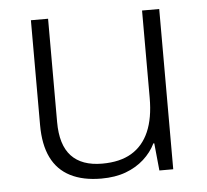

<svg xmlns="http://www.w3.org/2000/svg" viewBox="-44 -579 684 635"><g transform="rotate(-5 298.0 -261.0)"><path d="M507 -532V0H461L452 -91H449Q435 -62 409.5 -39Q384 -16 349 -3Q314 10 268 10Q207 10 165 -11.5Q123 -33 102 -76Q81 -119 81 -184V-532H138V-189Q138 -113 172.5 -76Q207 -39 275 -39Q334 -39 372.5 -62Q411 -85 430.5 -130Q450 -175 450 -242V-532Z"/></g></svg>

Font: Noto Sans Devanagari Light
Style: Regular
Weight: 300
Version: Version 2.003